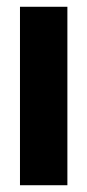

<svg xmlns="http://www.w3.org/2000/svg" viewBox="-20 -547 258 567"><path d="M39 0V-527H179V0Z"/></svg>

Font: Bricolage Grotesque 72pt SemiCondensed
Style: Bold
Weight: 700
Width: 4
Designer: Mathieu Triay
Foundry: Atelier Triay
Version: Version 1.001;gftools[0.9.33.dev8+g029e19f]